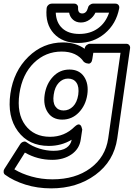

<svg xmlns="http://www.w3.org/2000/svg" viewBox="-22 -810 737 1058"><path d="M2 121.1 88.9 -15.1Q92.3 -20.5 97.4 -24.4Q102.5 -28.3 110.4 -29.8Q118.2 -31.2 126 -24.9Q155.8 -3.4 195.1 8.8Q234.4 21 272.9 21Q319.8 21 344 4.4Q368.2 -12.2 373 -40Q316.4 -5.9 247.1 -5.9Q136.2 -5.9 76.7 -86.7Q17.1 -167.5 35.2 -293.9Q53.2 -418 134.3 -497.1Q215.3 -576.2 325.2 -576.2Q395.5 -576.2 444.8 -541V-543.9Q446.8 -554.7 455.8 -561.8Q464.8 -568.8 474.1 -568.8H673.8Q684.6 -568.8 690.4 -561Q696.3 -553.2 694.8 -543.9L624 -46.9Q605.5 78.6 503.9 153.3Q402.3 228 259.8 228Q184.1 228 118.2 207.3Q52.2 186.5 5.9 152.8Q-1 147.9 -2 138.2Q-2.9 128.4 2 121.1ZM57.1 123Q97.2 147.5 151.9 162.8Q206.5 178.2 267.1 178.2Q393.1 178.2 476.1 116.9Q559.1 55.7 574.2 -46.9L642.1 -519H492.2L486.8 -484.9Q484.9 -471.7 479.2 -465.3Q473.6 -459 467.3 -459.2Q460.9 -459.5 454.6 -461.4Q448.2 -463.4 444.3 -466.3L439.9 -469.2Q400.9 -525.9 317.9 -525.9Q229 -525.9 164.8 -463.4Q100.6 -400.9 85 -293.9Q69.3 -184.6 117.2 -120.4Q165 -56.2 253.9 -56.2Q333.5 -56.2 389.2 -111.8Q406.2 -127.4 415.5 -123.8Q424.8 -120.1 427.7 -108.4L431.2 -96.2L422.9 -41Q415.5 10.7 371.8 40.8Q328.1 70.8 266.1 70.8Q184.6 70.8 115.2 30.8ZM224.1 -288.1Q232.9 -347.7 270 -387.2Q307.1 -426.8 360.8 -426.8Q414.6 -426.8 441.2 -387.5Q467.8 -348.1 459 -288.1Q450.2 -229.5 412.4 -190.2Q374.5 -150.9 320.8 -150.9Q268.1 -150.9 241.7 -190.2Q215.3 -229.5 224.1 -288.1ZM234.9 -764.2Q235.8 -774.4 244.1 -782.2Q252.4 -790 264.2 -790H387.2Q397 -790 403.1 -783.2Q409.2 -776.4 408.2 -767.1Q406.7 -735.8 431.2 -735.8Q454.6 -735.8 462.9 -767.1Q464.8 -776.9 473.4 -783.4Q481.9 -790 491.2 -790H613.8Q624 -790 630.4 -783Q636.7 -775.9 634.8 -764.2Q618.2 -678.2 555.7 -625.7Q493.2 -573.2 408.2 -573.2Q322.3 -573.2 274.4 -625.7Q226.6 -678.2 234.9 -764.2ZM273.9 -288.1Q267.6 -246.1 283 -223.6Q298.3 -201.2 328.1 -201.2Q358.4 -201.2 380.6 -223.6Q402.8 -246.1 409.2 -288.1Q415 -331.5 399.4 -354.2Q383.8 -377 353 -377Q323.7 -377 301.8 -353.8Q279.8 -330.6 273.9 -288.1ZM285.2 -740.2Q287.6 -685.1 321.3 -654.1Q355 -623 415 -623Q475.1 -623 517.8 -653.8Q560.5 -684.6 579.1 -740.2H503.9Q492.7 -716.8 471.2 -701.4Q449.7 -686 423.8 -686Q397.9 -686 380.6 -701.2Q363.3 -716.3 358.9 -740.2Z"/></svg>

Font: Trueno ExtraBold Outline
Style: Italic
Weight: 800
Width: 6
Designer: Julieta Ulanovsky
Foundry: Julieta Ulanovsky
Version: Version 3.001b | FøM Fix